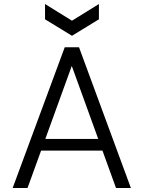

<svg xmlns="http://www.w3.org/2000/svg" viewBox="-20 -935 714 955"><path d="M43 0 302 -700H373L631 0H557L320 -654H354L117 0ZM163 -186 184 -244H490L511 -186ZM338 -757 204 -839V-915L338 -832L472 -915V-839Z"/></svg>

Font: Host Grotesk Light
Style: Regular
Weight: 300
Designer: Doukan Karapınar
Foundry: Element Type
Version: Version 1.003